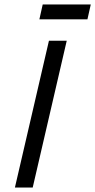

<svg xmlns="http://www.w3.org/2000/svg" viewBox="-20 -843 428 863"><path d="M388 -823 373 -756H157L172 -823ZM280 -660 127 0H47L200 -660Z"/></svg>

Font: Elaine Sans
Style: Italic
Weight: 400
Italic angle: -13°
Designer: Wei Huang
Foundry: Wei Huang
Version: Version 2.001;December 24, 2019;FontCreator 12.0.0.2547 64-b